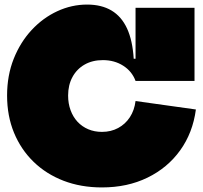

<svg xmlns="http://www.w3.org/2000/svg" viewBox="-20 -806 886 840"><path d="M426 14Q334 14 258 -15.2Q182 -44.5 126.8 -98.2Q71.5 -152 41.2 -225.5Q11 -299 11 -388Q11 -476 40 -548.8Q69 -621.5 118.5 -674.8Q168 -728 230.8 -757Q293.5 -786 361 -786Q424 -786 467.8 -760Q511.5 -734 535.8 -681.5Q560 -629 565 -549H613L573 -452Q557.5 -494 519 -518.5Q480.5 -543 430 -543Q384.5 -543 350.2 -523.5Q316 -504 297 -469Q278 -434 278 -388Q278 -353 288.8 -323.8Q299.5 -294.5 319.2 -273.2Q339 -252 366.2 -240.5Q393.5 -229 426 -229Q465.5 -229 497 -246Q528.5 -263 548.2 -293.2Q568 -323.5 573 -364L837 -327Q823.5 -225 768.2 -148.2Q713 -71.5 625.2 -28.8Q537.5 14 426 14ZM573 -452V-772H831V-452Z"/></svg>

Font: Hepta Slab ExtraLight Black
Style: Regular
Weight: 900
Version: Version 1.102